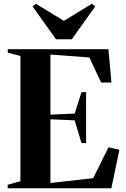

<svg xmlns="http://www.w3.org/2000/svg" viewBox="-20 -1006 672 1026"><path d="M89 -37.5V-707L21.5 -725V-743H559.5L575.5 -565H520.5L457.5 -699L249.5 -714.5V-393.5L379 -399L415.5 -513.5H440V-241.5H415.5L379 -363L249.5 -368.5V-28L478 -54L560 -219L618 -205.5L575 0H21V-18.5ZM279.5 -796 154 -971.5 171.5 -986 321.5 -894.5 471 -986 489 -971.5 363.5 -796Z"/></svg>

Font: Merriweather 144pt
Style: Bold
Weight: 700
Version: Version 2.100